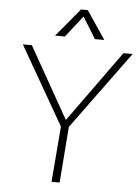

<svg xmlns="http://www.w3.org/2000/svg" viewBox="-61 -970 742 1017"><g transform="rotate(5 310.5 -461.5)"><path d="M318 -298 295 0H252L276 -296L37 -712H85L299 -333L572 -712H621ZM203 -773 328 -923H364L465 -773H415L345 -887L255 -773Z"/></g></svg>

Font: Muli ExtraLight
Style: Italic
Weight: 275
Italic angle: -4.541°
Designer: Vernon Adams
Foundry: Vernon Adams
Version: Version 2.001